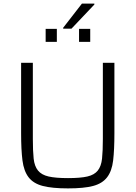

<svg xmlns="http://www.w3.org/2000/svg" viewBox="-20 -1036 752 1064"><path d="M97 0ZM550 -688H614V-298Q614 -206 607 -147Q600 -88 573.5 -53.5Q547 -19 496 -5.5Q445 8 357 8Q269 8 217 -5.5Q165 -19 138.5 -53.5Q112 -88 104.5 -147Q97 -206 97 -298V-688H162V-266Q162 -199 166.5 -157Q171 -115 190.5 -91Q210 -67 249 -58Q288 -49 357 -49Q426 -49 464.5 -58Q503 -67 522 -91Q541 -115 545.5 -157Q550 -199 550 -266ZM233 -804ZM233 -804V-876H295V-804ZM418 -804V-876H480V-804ZM330 -877ZM330 -877V-882L434 -1016H503V-1011L376 -877Z"/></svg>

Font: Azeri Sans Light
Style: Regular
Weight: 300
Designer: Hector Gatti & Omnibus-Type (original fonts) / Cristiano Sobral (main changes and remastering)
Version: Version 1.000; ttfautohint (v1.6)